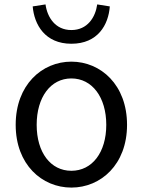

<svg xmlns="http://www.w3.org/2000/svg" viewBox="-20 -836 646 869"><path d="M303 13C436 13 555 -91 555 -271C555 -452 436 -557 303 -557C170 -557 51 -452 51 -271C51 -91 170 13 303 13ZM303 -63C209 -63 146 -146 146 -271C146 -396 209 -481 303 -481C397 -481 461 -396 461 -271C461 -146 397 -63 303 -63ZM303 -638C423 -638 471 -724 477 -807L420 -816C412 -758 376 -700 303 -700C230 -700 194 -758 186 -816L128 -807C135 -724 184 -638 303 -638Z"/></svg>

Font: Noto Sans CJK TC Regular
Style: Regular
Weight: 400
Designer: Ryoko NISHIZUKA (kana & ideographs); Paul D. Hunt (Latin, Greek & Cyrillic); Wenlong ZHANG (bopomofo); Sandoll Communica
Foundry: Adobe Systems Incorporated
Version: Version 1.001;PS 1.001;hotconv 1.0.78;makeotf.lib2.5.61930